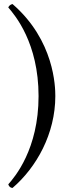

<svg xmlns="http://www.w3.org/2000/svg" viewBox="-20 -728 338 951"><path d="M254 -252C254 -297 250 -528 42 -708C32 -706 24 -699 21 -691C54 -653 171 -515 171 -252C171 11 53 149 21 185C24.4 195.3 30.6 202.2 42 203C161 101 254 -66 254 -252Z"/></svg>

Font: Libertinus Serif
Style: Regular
Weight: 400
Designer: Philipp H. Poll
Foundry: Khaled Hosny
Version: Version 6.2